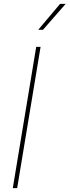

<svg xmlns="http://www.w3.org/2000/svg" viewBox="-20 -969 358 989"><path d="M189 -727.5 68.4 0H45.9L166.5 -727.5ZM176.8 -815.4 289.6 -949.2H318.4L201.2 -815.4Z"/></svg>

Font: Inter 28pt Thin
Style: Italic
Weight: 250
Italic angle: -9.3988°
Designer: Rasmus Andersson
Foundry: rsms
Version: Version 4.001;git-66647c0bb